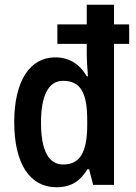

<svg xmlns="http://www.w3.org/2000/svg" viewBox="-20 -780 573 810"><path d="M218 10C281 10 319 -17 349 -66H356L373 0H461V-595H525V-677H461V-760H346V-677H222V-595H346V-549C346 -531 348 -496 351 -458H346C317 -509 272 -538 213 -538C106 -538 40 -438 40 -265C40 -89 106 10 218 10ZM247 -86C187 -86 153 -141 153 -263C153 -376 184 -439 246 -439C323 -439 348 -384 348 -271V-249C347 -137 317 -86 247 -86Z"/></svg>

Font: Noto Sans Gujarati UI Condensed SemiBold
Style: Regular
Weight: 600
Width: 3
Designer: Jelle Bosma - Monotype Design Team, Universal Thirst
Foundry: Monotype Imaging Inc.
Version: Version 2.106